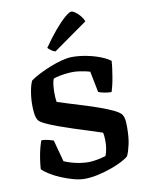

<svg xmlns="http://www.w3.org/2000/svg" viewBox="-104 -1057 871 1131"><g transform="rotate(-10 332.0 -492.0)"><path d="M309 0Q279 0 243 -10Q207 -20 171 -35Q135 -50 106.5 -68Q78 -86 64 -101Q66 -130 71 -163Q76 -196 83.5 -224.5Q91 -253 97 -268Q118 -268 138 -263Q158 -258 169 -254L204 -124Q222 -116 247 -108.5Q272 -101 299 -97Q326 -93 346 -93Q362 -93 382 -95.5Q402 -98 421.5 -102.5Q441 -107 453 -111Q460 -128 464 -150.5Q468 -173 468 -196Q468 -208 467 -223Q466 -238 463 -249Q434 -259 391 -272.5Q348 -286 300 -301.5Q252 -317 208 -333Q164 -349 133 -364Q102 -379 95 -392Q86 -407 83 -432.5Q80 -458 80 -481Q80 -523 87.5 -564.5Q95 -606 106 -625Q127 -640 159 -656.5Q191 -673 227.5 -687.5Q264 -702 299 -711Q334 -720 360 -720Q401 -720 445 -711.5Q489 -703 526.5 -688.5Q564 -674 586 -657Q585 -637 581.5 -611Q578 -585 573.5 -558.5Q569 -532 563.5 -510Q558 -488 554 -476Q529 -476 507.5 -481Q486 -486 476 -490L451 -616Q442 -619 425 -622.5Q408 -626 388 -629Q368 -632 351 -632Q332 -632 309.5 -629.5Q287 -627 267 -623Q247 -619 232 -613Q226 -599 223.5 -575.5Q221 -552 221 -530Q221 -514 222 -499Q223 -484 225 -475Q249 -467 291 -454Q333 -441 382 -426Q431 -411 476.5 -394.5Q522 -378 555 -361.5Q588 -345 597 -329Q604 -316 606 -299Q608 -282 608 -257Q608 -196 599 -155Q590 -114 578 -88Q567 -77 539 -62Q511 -47 472 -33Q433 -19 390.5 -9.5Q348 0 309 0ZM270 -769Q256 -773 244 -782Q232 -791 226 -798Q264 -853 299.5 -895Q335 -937 362.5 -960.5Q390 -984 402 -984Q411 -984 426 -973.5Q441 -963 454.5 -946.5Q468 -930 474 -913Z"/></g></svg>

Font: Texturina 12pt
Style: Bold
Weight: 700
Designer: Guillermo Torres Carreño
Foundry: Omnibus-Type
Version: Version 1.002